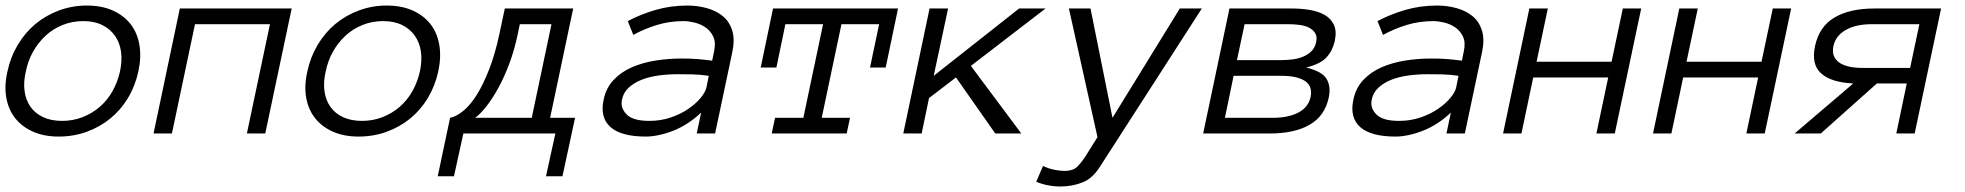

<svg xmlns="http://www.w3.org/2000/svg" viewBox="-37 -486 7154 699"><path d="M466.8 -226.1Q455.1 -172.9 429 -129.4Q402.8 -85.9 365 -54.9Q327.1 -23.9 279.1 -6.3Q231 11.2 176.8 11.2Q124 11.2 84 -6.3Q43.9 -23.9 19 -54.9Q-5.9 -85.9 -13.9 -129.4Q-22 -172.9 -9.8 -226.1Q1 -277.8 27.6 -322.5Q54.2 -367.2 92 -398.7Q129.9 -430.2 178 -448Q226.1 -465.8 278.8 -465.8Q333 -465.8 373 -448Q413.1 -430.2 438 -398.7Q462.9 -367.2 470.5 -322.5Q478 -277.8 466.8 -226.1ZM399.9 -226.1Q408.2 -265.1 403.6 -298.1Q398.9 -331.1 381.3 -356Q363.8 -380.9 335 -395Q306.2 -409.2 266.1 -409.2Q226.1 -409.2 190.9 -395Q155.8 -380.9 128.9 -356Q102.1 -331.1 83.5 -298.1Q64.9 -265.1 57.1 -226.1Q47.9 -187 52.5 -154.1Q57.1 -121.1 74 -97.2Q90.8 -73.2 119.9 -59.6Q148.9 -45.9 189 -45.9Q229 -45.9 263.9 -59.6Q298.8 -73.2 326.4 -97.2Q354 -121.1 372.6 -154.1Q391.1 -187 399.9 -226.1Z M928.7 0H861.8L945.8 -397.9H672.9L588.9 0H522L617.7 -455.1H1024.9Z M1558.6 -226.1Q1546.9 -172.9 1520.8 -129.4Q1494.6 -85.9 1456.8 -54.9Q1418.9 -23.9 1370.8 -6.3Q1322.8 11.2 1268.6 11.2Q1215.8 11.2 1175.8 -6.3Q1135.7 -23.9 1110.8 -54.9Q1085.9 -85.9 1077.9 -129.4Q1069.8 -172.9 1082 -226.1Q1092.8 -277.8 1119.4 -322.5Q1146 -367.2 1183.8 -398.7Q1221.7 -430.2 1269.8 -448Q1317.9 -465.8 1370.6 -465.8Q1424.8 -465.8 1464.8 -448Q1504.9 -430.2 1529.8 -398.7Q1554.7 -367.2 1562.3 -322.5Q1569.8 -277.8 1558.6 -226.1ZM1491.7 -226.1Q1500 -265.1 1495.4 -298.1Q1490.7 -331.1 1473.1 -356Q1455.6 -380.9 1426.8 -395Q1397.9 -409.2 1357.9 -409.2Q1317.9 -409.2 1282.7 -395Q1247.6 -380.9 1220.7 -356Q1193.8 -331.1 1175.3 -298.1Q1156.7 -265.1 1148.9 -226.1Q1139.6 -187 1144.3 -154.1Q1148.9 -121.1 1165.8 -97.2Q1182.6 -73.2 1211.7 -59.6Q1240.7 -45.9 1280.8 -45.9Q1320.8 -45.9 1355.7 -59.6Q1390.6 -73.2 1418.2 -97.2Q1445.8 -121.1 1464.4 -154.1Q1482.9 -187 1491.7 -226.1Z M1601.6 -57.1Q1625.5 -62 1651.1 -83.5Q1676.8 -105 1700.2 -143.1Q1723.6 -181.2 1744.6 -235.6Q1765.6 -290 1780.8 -360.8L1800.8 -455.1H2049.8L1965.8 -57.1H2056.6L2010.7 155.8H1950.7L1984.9 0H1649.9L1615.7 155.8H1556.6ZM1847.7 -360.8Q1835.9 -304.2 1817.4 -254.6Q1798.8 -205.1 1777.3 -166Q1755.9 -127 1733.9 -98.9Q1711.9 -70.8 1692.9 -57.1H1898.9L1970.7 -397.9H1855.5Z M2160.6 -123Q2169.4 -166 2197 -195.1Q2224.6 -224.1 2263.2 -241Q2301.8 -257.8 2348.6 -265.4Q2395.5 -272.9 2442.4 -272.9Q2460.4 -272.9 2474.6 -272.5Q2488.8 -272 2501.7 -271Q2514.6 -270 2527.1 -268.6Q2539.6 -267.1 2555.7 -265.1L2562.5 -297.9Q2569.8 -331.1 2559.8 -352.5Q2549.8 -374 2531.2 -386.5Q2512.7 -398.9 2490.7 -404.1Q2468.8 -409.2 2452.6 -409.2Q2401.4 -409.2 2356 -395.5Q2310.5 -381.8 2268.6 -358.9L2248.5 -409.2Q2295.4 -434.1 2350.1 -450Q2404.8 -465.8 2465.8 -465.8Q2502.4 -465.8 2536.6 -456.3Q2570.8 -446.8 2594.7 -427Q2618.7 -407.2 2628.7 -375Q2638.7 -342.8 2629.4 -297.9L2566.4 0H2499.5L2515.6 -76.2Q2492.7 -54.2 2467 -37.6Q2441.4 -21 2415 -10.5Q2388.7 0 2362.5 5.6Q2336.4 11.2 2314.5 11.2Q2224.6 11.2 2185.5 -23.4Q2146.5 -58.1 2160.6 -123ZM2326.7 -45.9Q2368.7 -45.9 2405 -58.3Q2441.4 -70.8 2468.5 -89.4Q2495.6 -107.9 2513.2 -128.9Q2530.8 -149.9 2534.7 -167L2543.5 -210Q2511.7 -214.8 2481.7 -215.3Q2451.7 -215.8 2429.7 -215.8Q2393.6 -215.8 2359.1 -210.9Q2324.7 -206.1 2297.6 -195.1Q2270.5 -184.1 2251.5 -166.5Q2232.4 -148.9 2227.5 -123Q2220.7 -94.2 2243.7 -70.1Q2266.6 -45.9 2326.7 -45.9Z M3187.5 -240.2H3130.4L3163.6 -397.9H3026.4L2954.6 -57.1H3057.6L3045.4 0H2772.5L2784.7 -57.1H2887.7L2959.5 -397.9H2822.3L2789.6 -240.2H2732.4L2777.3 -455.1H3232.4Z M3681.2 0H3586.4L3443.4 -204.1L3345.2 -128.9L3318.4 0H3251.5L3347.2 -455.1H3414.6L3362.3 -210L3673.3 -455.1H3769.5L3497.6 -246.1Z M4338.4 -455.1 3971.2 115.2Q3942.4 163.1 3904.3 178Q3866.2 192.9 3824.2 192.9Q3777.3 192.9 3735.4 175.8L3760.3 118.2Q3780.3 127.9 3801.8 132.1Q3823.2 136.2 3837.4 136.2Q3870.1 136.2 3885.7 120.1Q3901.4 104 3915.5 82L3958.5 13.2L3854.5 -455.1H3933.1L4013.2 -57.1L4258.3 -455.1Z M4800.3 -129.9Q4786.1 -64 4731.2 -32Q4676.3 0 4585 0H4343.3L4439 -455.1H4666Q4699.2 -455.1 4730.7 -450Q4762.2 -444.8 4785.2 -431.9Q4808.1 -418.9 4819.1 -396Q4830.1 -373 4822.3 -335.9Q4814 -300.8 4792 -276.9Q4770 -252.9 4718.3 -240.2Q4776.4 -226.1 4792.7 -198.5Q4809.1 -170.9 4800.3 -129.9ZM4754.4 -332Q4759.3 -353 4750.7 -366Q4742.2 -378.9 4727.3 -386Q4712.4 -393.1 4692.9 -395.5Q4673.3 -397.9 4654.3 -397.9H4494.1L4466.3 -267.1H4626Q4646 -267.1 4667 -269.5Q4688 -272 4706.5 -279.5Q4725.1 -287.1 4737.5 -299.6Q4750 -312 4754.4 -332ZM4734.4 -132.8Q4742.2 -172.9 4713.6 -191.4Q4685.1 -210 4628.4 -210H4454.1L4422.4 -57.1H4596.2Q4653.3 -57.1 4689.7 -76.2Q4726.1 -95.2 4734.4 -132.8Z M4890.1 -123Q4898.9 -166 4926.5 -195.1Q4954.1 -224.1 4992.7 -241Q5031.2 -257.8 5078.1 -265.4Q5125 -272.9 5171.9 -272.9Q5189.9 -272.9 5204.1 -272.5Q5218.3 -272 5231.2 -271Q5244.1 -270 5256.6 -268.6Q5269 -267.1 5285.2 -265.1L5292 -297.9Q5299.3 -331.1 5289.3 -352.5Q5279.3 -374 5260.7 -386.5Q5242.2 -398.9 5220.2 -404.1Q5198.2 -409.2 5182.1 -409.2Q5130.9 -409.2 5085.4 -395.5Q5040 -381.8 4998 -358.9L4978 -409.2Q5024.9 -434.1 5079.6 -450Q5134.3 -465.8 5195.3 -465.8Q5231.9 -465.8 5266.1 -456.3Q5300.3 -446.8 5324.2 -427Q5348.1 -407.2 5358.2 -375Q5368.2 -342.8 5358.9 -297.9L5295.9 0H5229L5245.1 -76.2Q5222.2 -54.2 5196.5 -37.6Q5170.9 -21 5144.5 -10.5Q5118.2 0 5092 5.6Q5065.9 11.2 5043.9 11.2Q4954.1 11.2 4915 -23.4Q4876 -58.1 4890.1 -123ZM5056.2 -45.9Q5098.1 -45.9 5134.5 -58.3Q5170.9 -70.8 5198 -89.4Q5225.1 -107.9 5242.7 -128.9Q5260.3 -149.9 5264.2 -167L5272.9 -210Q5241.2 -214.8 5211.2 -215.3Q5181.2 -215.8 5159.2 -215.8Q5123 -215.8 5088.6 -210.9Q5054.2 -206.1 5027.1 -195.1Q5000 -184.1 4981 -166.5Q4961.9 -148.9 4957 -123Q4950.2 -94.2 4973.1 -70.1Q4996.1 -45.9 5056.2 -45.9Z M5841.8 0H5774.9L5817.9 -204.1H5544.9L5502 0H5435.1L5530.8 -455.1H5598.1L5557.1 -261.2H5830.1L5871.1 -455.1H5938Z M6387.7 0H6320.8L6363.8 -204.1H6090.8L6047.9 0H5981L6076.7 -455.1H6144L6103 -261.2H6376L6417 -455.1H6483.9Z M6710 -182.1Q6629.9 -186 6593.3 -218.5Q6556.6 -251 6570.8 -317.9Q6585.9 -389.2 6641.4 -422.1Q6696.8 -455.1 6787.6 -455.1H7029.8L6933.6 0H6866.7L6904.8 -182.1H6795.9L6591.8 0H6496.6ZM6637.7 -317.9Q6629.9 -279.8 6657.7 -259.3Q6685.5 -238.8 6742.7 -238.8H6917L6950.7 -397.9H6776.9Q6719.7 -397.9 6682.9 -377Q6646 -356 6637.7 -317.9Z"/></svg>

Font: Anonymous Pro
Style: Italic
Weight: 400
Italic angle: -12°
Monospace: yes
Designer: Mark Simonson
Version: Version 1.003